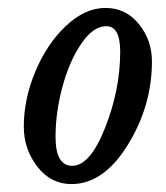

<svg xmlns="http://www.w3.org/2000/svg" viewBox="-20 -450 418 484"><path d="M120 -105Q120 -32 162 -32Q207 -32 245 -128Q283 -224 283 -320Q283 -384 248 -384Q215 -384 185 -340Q155 -296 137.5 -231.5Q120 -167 120 -105ZM246 -430Q297 -430 330 -389.5Q363 -349 363 -295Q363 -183 302 -84.5Q241 14 160 14Q108 14 74 -30Q40 -74 40 -131Q40 -200 69 -269.5Q98 -339 146 -384.5Q194 -430 246 -430Z"/></svg>

Font: EB Garamond 08
Style: Italic
Weight: 400
Italic angle: -14°
Version: Version 0.016